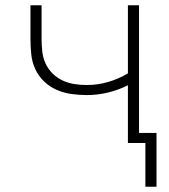

<svg xmlns="http://www.w3.org/2000/svg" viewBox="-20 -540 640 725"><path d="M529 165V0H463V-218Q427 -200 387.5 -190.5Q348 -181 308 -181Q279 -181 250 -185Q221 -189 194.5 -200.5Q168 -212 146.5 -232.5Q125 -253 113 -279.5Q101 -306 98 -335Q95 -364 95 -394V-520H137V-394Q137 -370 139.5 -346.5Q142 -323 151.5 -301.5Q161 -280 178 -263Q195 -246 216.5 -236Q238 -226 261.5 -222.5Q285 -219 308 -219Q349 -219 388.5 -230.5Q428 -242 463 -263V-520H505V-38H571V165Z"/></svg>

Font: Iosevka Extralight Extended
Style: Regular
Weight: 200
Width: 7
Monospace: yes
Designer: Belleve Invis
Foundry: Belleve Invis
Version: Version 32.5.0; ttfautohint (v1.8.4)